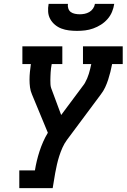

<svg xmlns="http://www.w3.org/2000/svg" viewBox="-20 -975 656 995"><path d="M80 0V-92H161Q165 -117 171 -142Q177 -167 185 -191.5Q193 -216 203.5 -240Q214 -264 228 -287L146 -485Q138 -503 135.5 -522.5Q133 -542 133 -562Q133 -582 135 -602Q137 -622 140 -643Q140 -643 140 -643Q140 -643 140 -643H96V-735H303V-643H248Q246 -632 244.5 -621.5Q243 -611 242.5 -600.5Q242 -590 241.5 -580Q241 -570 241 -559.5Q241 -549 241.5 -538.5Q242 -528 245 -519L297 -379L417 -540Q418 -542 418.5 -543Q419 -544 420 -545Q433 -568 440.5 -593Q448 -618 453 -643H410V-735H616V-643H561Q561 -643 561 -643Q561 -643 561 -643Q557 -622 552 -602Q547 -582 540.5 -562Q534 -542 525 -522.5Q516 -503 502 -485L327 -250Q313 -231 303.5 -209.5Q294 -188 287 -166Q280 -144 275 -122Q270 -100 266 -78L253 0ZM379 -815Q358 -815 337.5 -817.5Q317 -820 298.5 -827Q280 -834 265 -846.5Q250 -859 240.5 -876Q231 -893 229.5 -913.5Q228 -934 232 -955H332Q330 -943 334 -931Q338 -919 347 -912.5Q356 -906 368.5 -903.5Q381 -901 393 -901Q406 -901 418.5 -903.5Q431 -906 442.5 -912.5Q454 -919 462 -930.5Q470 -942 472 -955H572Q569 -934 560.5 -913.5Q552 -893 537 -876Q522 -859 503 -847Q484 -835 463 -827.5Q442 -820 421 -817.5Q400 -815 379 -815Z"/></svg>

Font: Iosevka Curly Slab SmBdExObl
Style: Regular
Weight: 600
Width: 7
Italic angle: -9°
Monospace: yes
Designer: Belleve Invis
Foundry: Belleve Invis
Version: Version 11.1.0; ttfautohint (v1.8.3)